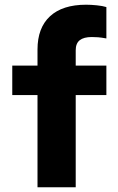

<svg xmlns="http://www.w3.org/2000/svg" viewBox="-20 -794 500 814"><path d="M139 0V-391H32V-516H139V-584Q139 -676 192 -725Q245 -774 345 -774Q366 -774 390.5 -771.5Q415 -769 431 -764V-631Q409 -635 396 -636Q383 -637 369 -637Q335 -637 318 -623.5Q301 -610 301 -581V-516H431V-391H301V0Z"/></svg>

Font: Red Hat Text VF
Style: Regular
Weight: 400
Designer: Pentagram, MCKL
Foundry: Pentagram, MCKL
Version: Version 1.023